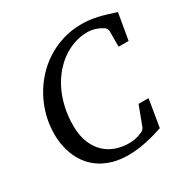

<svg xmlns="http://www.w3.org/2000/svg" viewBox="-160 -828 964 985"><g transform="rotate(-30 322.0 -335.5)"><path d="M617.2 -491.2H558.1V-584Q558.1 -591.8 552.5 -600.1Q546.9 -608.4 540 -610.8Q538.1 -611.8 531.2 -616Q524.4 -620.1 513.4 -624.5Q502.4 -628.9 487.8 -632.6Q473.1 -636.2 455.1 -636.2Q416.5 -636.2 379.4 -624Q342.3 -611.8 308.8 -588.9Q275.4 -565.9 247.1 -532.7Q218.8 -499.5 198 -457.3Q177.2 -415 165.5 -364.3Q153.8 -313.5 153.8 -255.9Q153.8 -199.2 170.2 -157.7Q186.5 -116.2 214.4 -88.9Q242.2 -61.5 279.5 -48.3Q316.9 -35.2 358.9 -35.2Q375 -35.2 388.2 -37.4Q401.4 -39.6 410.9 -42.5Q420.4 -45.4 426.3 -48.1Q432.1 -50.8 434.1 -51.8Q439.9 -52.7 447 -58.8Q454.1 -64.9 457 -71.8L500 -186H559.1L532.2 -23.9Q526.4 -22 507.1 -15.6Q487.8 -9.3 459.7 -2.2Q431.6 4.9 397 10.5Q362.3 16.1 326.2 16.1Q276.4 16.1 236.3 4.9Q196.3 -6.3 165.5 -25.9Q134.8 -45.4 112.3 -72.3Q89.8 -99.1 75.7 -130.6Q61.5 -162.1 54.7 -196.8Q47.9 -231.4 47.9 -267.1Q47.9 -320.3 61 -372.1Q74.2 -423.8 99.1 -470.5Q124 -517.1 159.7 -556.9Q195.3 -596.7 240 -625.5Q284.7 -654.3 337.6 -670.7Q390.6 -687 450.2 -687Q474.6 -687 497.1 -684.3Q519.5 -681.6 542.5 -676.5Q565.4 -671.4 590.3 -663.8Q615.2 -656.2 644 -647Z"/></g></svg>

Font: Charis SIL Viet
Style: Italic
Weight: 400
Italic angle: -11°
Foundry: SIL International
Version: Version 5.000